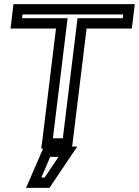

<svg xmlns="http://www.w3.org/2000/svg" viewBox="-20 -694 672 929"><path d="M574 -606H380H355L352 -581L284 -25H236L304 -581L307 -606H282H87L89 -624H576L574 -606ZM188 25 185 33 120 183 106 215H140H204H219L228 202L329 52L354 15H329L331 0L399 -556H593H618L621 -581L629 -649L632 -674H607H70H45L42 -649L34 -581L31 -556H56H251L183 0L179 25H188ZM263 65 196 165H180L223 65H263Z"/></svg>

Font: Gamestation Display Outline
Style: Italic
Weight: 400
Designer: Jonas Hecksher
Foundry: Jonas Hecksher, Playtypeª, e-types AS
Version: Version 1.003